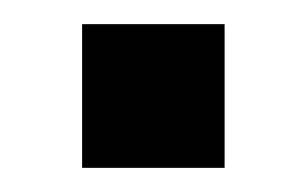

<svg xmlns="http://www.w3.org/2000/svg" viewBox="-20 -139 254 159"><path d="M48 -119H166V0H48Z"/></svg>

Font: Cabin Medium
Style: Regular
Weight: 500
Designer: Pablo Impallari
Foundry: Pablo Impallari. http://www.impallari.com Igino Marini. http://www.ikern.com
Version: Version 2.200